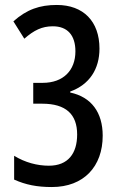

<svg xmlns="http://www.w3.org/2000/svg" viewBox="-20 -744 481 774"><path d="M381 -548C381 -658 316 -724 209 -724C140 -724 88 -706 34 -658L78 -588C117 -622 149 -638 193 -638C252 -638 284 -602 284 -537C284 -461 236 -410 152 -410H114V-326H150C246 -326 291 -283 291 -202C291 -126 255 -76 177 -76C130 -76 81 -89 37 -116V-20C84 1 129 10 189 10C318 10 394 -73 394 -197C394 -291 348 -353 263 -371V-375C341 -403 381 -466 381 -548Z"/></svg>

Font: Noto Sans Arabic UI XCn Md
Style: Regular
Weight: 500
Width: 2
Designer: Monotype Design Team, Nadine Chahine and Nizar Qandah
Foundry: Monotype Imaging Inc.
Version: Version 2.010